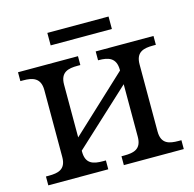

<svg xmlns="http://www.w3.org/2000/svg" viewBox="-100 -777 888 879"><g transform="rotate(-15 344.0 -337.5)"><path d="M665 -536.1H391.1V-494.1H394C438.5 -494.1 476.1 -484.4 476.1 -425.8V-422.9L211.9 -176.8V-426.8C211.9 -485.8 249.5 -494.1 293.9 -494.1H307.1V-536.1H22.9V-494.1H36.1C80.6 -494.1 118.2 -484.4 118.2 -425.8V-108.9C118.2 -50.3 81.5 -42 36.1 -42H22.9V0H307.1V-42H293.9C248.5 -42 211.9 -50.3 211.9 -108.9V-113.8L476.1 -357.9V-108.9C476.1 -50.3 439.5 -42 394 -42H380.9V0H665V-42H651.9C606.4 -42 569.8 -50.3 569.8 -108.9V-426.8C569.8 -485.8 607.4 -494.1 651.9 -494.1H665ZM199.2 -616.2H489.3V-675.3H199.2Z"/></g></svg>

Font: The Erased English
Style: Regular
Weight: 400
Designer: Monotype Design team + ligartures altered by 180 Amsterdam
Foundry: Monotype Imaging Inc.
Version: Version 1.030;Glyphs 3.1.2 (3151)